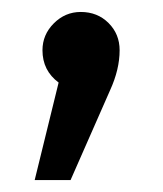

<svg xmlns="http://www.w3.org/2000/svg" viewBox="-20 -137 273 321"><path d="M115 -117Q143 -117 161.5 -98.5Q180 -80 180 -53Q180 -21 164 14L98 164H38L78 1Q51 -19 51 -53Q51 -79 70 -98Q89 -117 115 -117Z"/></svg>

Font: Sedus Text
Style: Regular
Weight: 400
Designer: TypeMates
Foundry: TypeMates, Runge Thomsen GbR
Version: Version 4.202;PS 004.202;hotconv 1.0.88;makeotf.lib2.5.64775